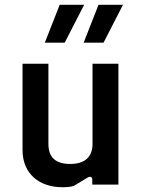

<svg xmlns="http://www.w3.org/2000/svg" viewBox="-20 -770 591 801"><path d="M240 11C259 11 275 10 289 5L345 -29C357 -36 365 -32 365 -20V0H474V-504H366V-170C366 -116 335 -86 273 -86C209 -86 182 -116 182 -170V-504H74V-144C74 -46 143 11 240 11ZM329 -592H412L493 -750H391ZM167 -592H250L331 -750H229Z"/></svg>

Font: Finlandica Medium
Style: Regular
Weight: 500
Designer: Niklas Ekholm, Juho Hiilivirta, Jaakko Suomalainen
Foundry: Helsinki Type Studio
Version: Version 2.000;Glyphs 3.2 (3202)